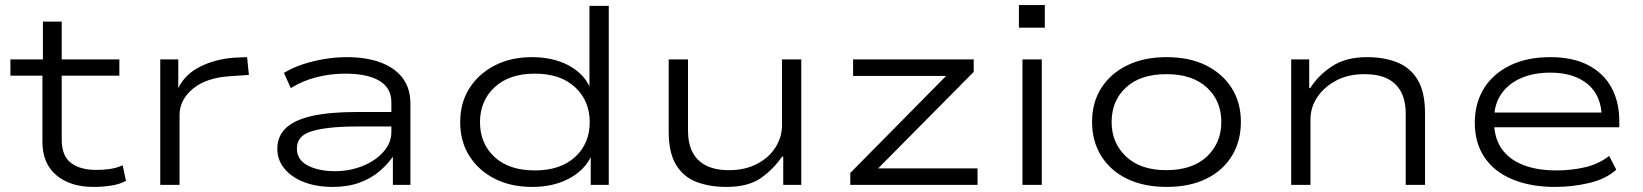

<svg xmlns="http://www.w3.org/2000/svg" viewBox="-20 -728 6469 756"><path d="M348 8Q257 8 202 -38Q147 -84 147 -170V-430H21V-494H149V-643H223V-494H450V-430H223V-179Q223 -114 259.5 -86.5Q296 -59 358 -59Q387 -59 412 -62.5Q437 -66 463 -77L476 -16Q453 -3 419.5 2.5Q386 8 348 8Z M611 0V-494H682V-379H681Q708 -436 769 -466Q830 -496 904 -501L953 -503L960 -433L886 -428Q792 -422 739.5 -378.5Q687 -335 687 -275V0Z M1290 8Q1226 8 1177 -11Q1128 -30 1100 -64Q1072 -98 1072 -142Q1072 -192 1106 -224Q1140 -256 1209 -271.5Q1278 -287 1385 -287H1537V-230H1390Q1322 -230 1275.5 -224.5Q1229 -219 1201 -209Q1173 -199 1161 -182.5Q1149 -166 1149 -143Q1149 -99 1191.5 -76.5Q1234 -54 1299 -54Q1357 -54 1408 -74.5Q1459 -95 1490 -130.5Q1521 -166 1521 -207V-325Q1521 -382 1473.5 -410Q1426 -438 1340 -438Q1282 -438 1226.5 -424Q1171 -410 1125 -381L1098 -441Q1131 -461 1171.5 -474.5Q1212 -488 1256.5 -495.5Q1301 -503 1346 -503Q1420 -503 1476 -483Q1532 -463 1564 -422.5Q1596 -382 1596 -319V0H1527V-110V-111Q1507 -82 1474.5 -54Q1442 -26 1396 -9Q1350 8 1290 8Z M2076 8Q1991 8 1927.5 -24.5Q1864 -57 1828 -114Q1792 -171 1792 -247Q1792 -323 1828 -380Q1864 -437 1927.5 -470Q1991 -503 2075 -503Q2155 -503 2215 -472.5Q2275 -442 2301 -388V-705H2377V0H2306V-109Q2278 -54 2217 -23Q2156 8 2076 8ZM2086 -57Q2187 -57 2244.5 -110Q2302 -163 2302 -247Q2302 -331 2244.5 -384.5Q2187 -438 2086 -438Q1985 -438 1927.5 -384.5Q1870 -331 1870 -247Q1870 -163 1927 -110Q1984 -57 2086 -57Z M2840 8Q2773 8 2721.5 -12Q2670 -32 2641.5 -80Q2613 -128 2613 -209V-494H2689V-214Q2689 -163 2707 -128.5Q2725 -94 2760.5 -76Q2796 -58 2851 -58Q2914 -58 2961.5 -83Q3009 -108 3034 -148.5Q3059 -189 3059 -234V-494H3135V0H3064V-111H3059Q3024 -60 2974.5 -26Q2925 8 2840 8Z M3328 0V-47L3735 -459L3743 -429H3339V-494H3814V-445L3406 -33L3399 -65H3829V0Z M3992 -619V-708H4094V-619ZM4006 0V-494H4082V0Z M4574 8Q4484 8 4418 -24Q4352 -56 4316 -114Q4280 -172 4280 -248Q4280 -324 4316 -381Q4352 -438 4418 -470.5Q4484 -503 4573 -503Q4664 -503 4729 -470.5Q4794 -438 4830 -381Q4866 -324 4866 -248Q4866 -172 4830.5 -114Q4795 -56 4729.5 -24Q4664 8 4574 8ZM4572 -58Q4675 -58 4732 -111.5Q4789 -165 4789 -248Q4789 -331 4732 -383.5Q4675 -436 4573 -436Q4470 -436 4413.5 -383.5Q4357 -331 4357 -248Q4357 -165 4414 -111.5Q4471 -58 4572 -58Z M5064 0V-494H5135V-381H5139Q5171 -432 5225.5 -467.5Q5280 -503 5362 -503Q5431 -503 5482.5 -482Q5534 -461 5562.5 -413Q5591 -365 5591 -283V0H5515V-280Q5515 -332 5496.5 -366.5Q5478 -401 5442.5 -418.5Q5407 -436 5352 -436Q5288 -436 5240.5 -410.5Q5193 -385 5166.5 -345Q5140 -305 5140 -258V0Z M6102 8Q6008 8 5936 -21.5Q5864 -51 5825.5 -108Q5787 -165 5787 -245Q5787 -321 5822.5 -379Q5858 -437 5925 -470Q5992 -503 6084 -503Q6173 -503 6233.5 -471.5Q6294 -440 6325 -383.5Q6356 -327 6356 -250V-227H5840V-285H6313L6287 -262Q6287 -350 6232.5 -396Q6178 -442 6084 -442Q6020 -442 5970.5 -421Q5921 -400 5892 -359Q5863 -318 5863 -258V-248Q5863 -186 5892 -143.5Q5921 -101 5976 -79Q6031 -57 6109 -57Q6168 -57 6221.5 -69.5Q6275 -82 6316 -114L6344 -60Q6305 -24 6239.5 -8Q6174 8 6102 8Z"/></svg>

Font: Nunito Sans 7pt Expanded Light
Style: Regular
Weight: 300
Width: 7
Designer: Vernon Adams
Foundry: Vernon Adams
Version: Version 3.101;gftools[0.9.27]